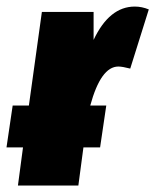

<svg xmlns="http://www.w3.org/2000/svg" viewBox="-41 -571 478 591"><path d="M374 -550.8Q395.5 -550.8 417 -542L359.9 -359.9Q335.4 -366.2 323.2 -366.2Q269.5 -366.2 236.8 -246.1H286.1L267.1 -117.2H215.8L200.2 0H14.2L29.8 -117.2H-21L-2 -246.1H47.9L87.9 -534.2H247.1V-448.2Q295.4 -550.8 374 -550.8Z"/></svg>

Font: Fira Sans Compressed Heavy
Style: Italic
Weight: 900
Width: 3
Italic angle: -8°
Designer: Carrois Corporate & Edenspiekermann AG
Foundry: Carrois Corporate GbR & Edenspiekermann AG
Version: Version 4.203;PS 004.203;hotconv 1.0.88;makeotf.lib2.5.64775